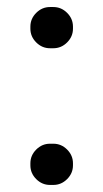

<svg xmlns="http://www.w3.org/2000/svg" viewBox="-20 -522 294 546"><path d="M66.4 -440.4V-446.3Q66.4 -468.8 83 -485.4Q99.6 -502 122.1 -502H131.8Q154.3 -502 170.9 -485.4Q187.5 -468.8 187.5 -446.3V-440.4Q187.5 -418 170.9 -401.4Q154.3 -384.8 131.8 -384.8H122.1Q99.6 -384.8 83 -401.4Q66.4 -418 66.4 -440.4ZM66.4 -51.8V-57.6Q66.4 -80.1 83 -96.7Q99.6 -113.3 122.1 -113.3H131.8Q154.3 -113.3 170.9 -96.7Q187.5 -80.1 187.5 -57.6V-51.8Q187.5 -29.3 170.9 -12.7Q154.3 3.9 131.8 3.9H122.1Q99.6 3.9 83 -12.7Q66.4 -29.3 66.4 -51.8Z"/></svg>

Font: FakePearl
Style: Regular
Weight: 400
Version: Version 1.2